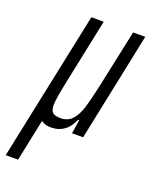

<svg xmlns="http://www.w3.org/2000/svg" viewBox="-184 -583 667 847"><g transform="rotate(20 149.0 -159.5)"><path d="M349 -510 243 0H191L201 -65H196Q165 8 94 8Q64 8 48 -6L7 191H-51L96 -510H154L90 -203Q82 -165 77 -135Q72 -105 72 -90Q72 -64 83 -54.5Q94 -45 120 -45Q155 -45 175.5 -69Q196 -93 207.5 -130.5Q219 -168 235 -242L292 -510Z"/></g></svg>

Font: Saira Ultra Condensed
Style: Italic
Weight: 400
Width: 1
Italic angle: -12°
Designer: Hector Gatti with collaboration of the Omnibus-Type team
Foundry: Omnibus-Type
Version: Version 1.001; ttfautohint (v1.8)